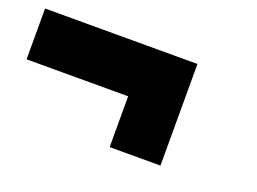

<svg xmlns="http://www.w3.org/2000/svg" viewBox="-62 -297 792 592"><g transform="rotate(20 333.5 -0.5)"><path d="M333.3 0H500V166.7H333.3ZM333.3 -166.7H500V166.7H333.3ZM166.7 -166.7H500V0H166.7ZM0 -166.7H333.3V0H0Z"/></g></svg>

Font: 0xA000-Pixelated
Style: Pixelated
Weight: 400
Version: Version 0.1